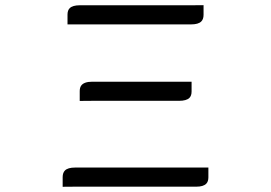

<svg xmlns="http://www.w3.org/2000/svg" viewBox="-20 -718 1040 736"><path d="M778.8 -75.7H267.6Q240.2 -75.7 229 -64.5Q220.2 -55.7 220.2 -39.1V-2Q236.8 -2.4 267.6 -2.4H732.4Q759.3 -2.4 770.5 -13.7Q778.8 -22 778.8 -38.1ZM285.6 -331.1Q302.2 -331.5 334 -331.5H666Q694.8 -331.5 706.1 -342.8Q714.4 -351.1 714.4 -367.2V-404.8H334Q300.8 -404.8 290.5 -388.7Q285.6 -380.9 285.6 -368.2ZM760.3 -698.2Q743.7 -697.8 712.9 -697.8H286.1Q258.3 -697.8 247.1 -686.5Q238.8 -678.2 238.8 -662.1V-624.5H712.9Q740.2 -624.5 751.5 -635.7Q760.3 -644.5 760.3 -661.1Z"/></svg>

Font: YuPearl-ExtraLight
Style: ExtraLight
Weight: 200
Designer: Max Yao
Foundry: Max-Everyday
Version: Version 1.011; ttfautohint (v1.8.3)